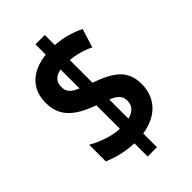

<svg xmlns="http://www.w3.org/2000/svg" viewBox="-244 -845 989 989"><g transform="rotate(-45 250.5 -350.5)"><path d="M218 -38V58H286V-42C400 -59 461 -131 461 -228C461 -327 403 -370 286 -412V-577C330 -573 374 -561 414 -541L446 -643C398 -667 344 -682 286 -686V-759H218V-684C113 -673 42 -614 42 -509C42 -408 103 -357 218 -315V-144C161 -146 96 -170 48 -198V-77C95 -55 155 -41 218 -38ZM218 -576V-438C173 -457 157 -475 157 -510C157 -545 176 -569 218 -576ZM286 -150V-289C330 -272 348 -252 348 -219C348 -185 329 -160 286 -150Z"/></g></svg>

Font: Noto Sans Hebrew Condensed
Style: Bold
Weight: 700
Width: 3
Designer: Monotype Design Team
Foundry: Monotype Imaging Inc.
Version: Version 2.004